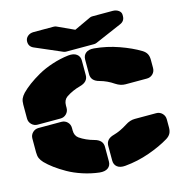

<svg xmlns="http://www.w3.org/2000/svg" viewBox="-127 -1004 1064 1125"><g transform="rotate(-15 405.0 -441.5)"><path d="M317.9 -732.9 154.8 -803.2Q127 -815.4 127 -845.2Q127 -864.7 141.6 -877.4Q156.2 -890.1 178.2 -890.1H298.8Q307.6 -890.1 314.9 -887.2L418 -839.8L520 -887.2Q525.9 -890.1 536.1 -890.1H657.2Q678.7 -890.1 693.4 -879.4Q708 -868.7 708 -853V-845.2Q708 -815.4 680.2 -803.2L517.1 -732.9Q509.8 -730 502 -730H333Q325.2 -730 317.9 -732.9ZM477.1 -513.2Q428.2 -525.9 428.2 -566.9V-655.8Q428.2 -681.2 445.6 -695.1Q462.9 -709 495.1 -706.1Q571.3 -699.2 643.1 -673.8Q714.8 -648.4 766.1 -617.2Q783.7 -606.4 791.7 -592Q799.8 -577.6 799.8 -555.2V-505.9Q799.8 -484.4 785.2 -469.7Q770.5 -455.1 749 -455.1H619.1Q589.8 -455.1 561 -474.1Q522 -501 477.1 -513.2ZM250 -425.8V-411.1Q250 -389.6 235.4 -374.8Q220.7 -359.9 199.2 -359.9H61Q39.6 -359.9 24.7 -374.8Q9.8 -389.6 9.8 -411.1V-495.1Q9.8 -516.6 15.9 -530.8Q22 -544.9 36.1 -560.1Q56.6 -581.1 85.2 -602.3Q113.8 -623.5 152.1 -645.3Q190.4 -667 239.5 -683.1Q288.6 -699.2 338.9 -705.1Q371.6 -708.5 389.9 -694.8Q408.2 -681.2 408.2 -655.8V-566.9Q408.2 -526.4 358.9 -513.2Q309.6 -500 272 -474.1Q250 -458 250 -425.8ZM250 -289.1V-273.9Q250 -242.2 272 -226.1Q309.6 -200.2 358.9 -187Q408.2 -173.8 408.2 -132.8V-43.9Q408.2 -18.6 390.1 -5.1Q372.1 8.3 338.9 4.9Q288.6 -1 239.5 -17.1Q190.4 -33.2 152.1 -54.9Q113.8 -76.7 85.2 -97.9Q56.6 -119.1 36.1 -140.1Q22 -155.3 15.9 -169.4Q9.8 -183.6 9.8 -205.1V-289.1Q9.8 -310.5 24.7 -325.2Q39.6 -339.8 61 -339.8H199.2Q220.7 -339.8 235.4 -325.2Q250 -310.5 250 -289.1ZM477.1 -187Q517.6 -198.2 561 -226.1Q589.8 -245.1 619.1 -245.1H749Q770.5 -245.1 785.2 -230.2Q799.8 -215.3 799.8 -193.8V-145Q799.8 -122.6 791.7 -108.2Q783.7 -93.8 766.1 -83Q714.8 -51.8 643.1 -26.4Q571.3 -1 495.1 5.9Q462.9 8.8 445.6 -4.9Q428.2 -18.6 428.2 -43.9V-132.8Q428.2 -174.3 477.1 -187Z"/></g></svg>

Font: Nastup Soft
Style: Regular
Weight: 400
Designer: Maksym Kobuzan
Foundry: Zakznak
Version: Version 1.020;hotconv 1.0.109;makeotfexe 2.5.65596